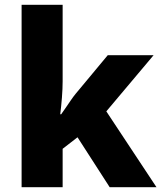

<svg xmlns="http://www.w3.org/2000/svg" viewBox="-20 -780 674 800"><path d="M241 -441Q241 -411 238 -373Q235 -335 231 -304H235Q243 -315 253.5 -330.5Q264 -346 275 -362Q286 -378 295 -389L429 -550H620L423 -316L632 0H437L303 -208L241 -160V0H70V-760H241Z"/></svg>

Font: Noto Sans Syriac Eastern ExtraBold
Style: Regular
Weight: 800
Designer: Patrick Giasson and the Monotype Design Team
Foundry: Monotype Imaging Inc.
Version: Version 3.001